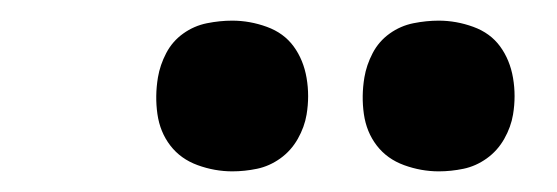

<svg xmlns="http://www.w3.org/2000/svg" viewBox="-20 -763 540 186"><path d="M405 -597Q388 -597 371.5 -603Q355 -609 345 -622Q335 -635 332.5 -652.5Q330 -670 333 -688Q335 -700 341 -711.5Q347 -723 357.5 -730.5Q368 -738 380.5 -740.5Q393 -743 405 -743Q422 -743 438.5 -737Q455 -731 464.5 -718Q474 -705 477 -687.5Q480 -670 477 -652Q475 -640 468.5 -628.5Q462 -617 451.5 -609.5Q441 -602 429 -599.5Q417 -597 405 -597ZM205 -597Q188 -597 171.5 -603Q155 -609 145 -622Q135 -635 132.5 -652.5Q130 -670 133 -688Q135 -700 141 -711.5Q147 -723 157.5 -730.5Q168 -738 180.5 -740.5Q193 -743 205 -743Q222 -743 238.5 -737Q255 -731 264.5 -718Q274 -705 277 -687.5Q280 -670 277 -652Q275 -640 268.5 -628.5Q262 -617 251.5 -609.5Q241 -602 229 -599.5Q217 -597 205 -597Z"/></svg>

Font: Iosevka Extrabold Oblique
Style: Regular
Weight: 800
Italic angle: -9°
Monospace: yes
Designer: Belleve Invis
Foundry: Belleve Invis
Version: Version 32.5.0; ttfautohint (v1.8.4)